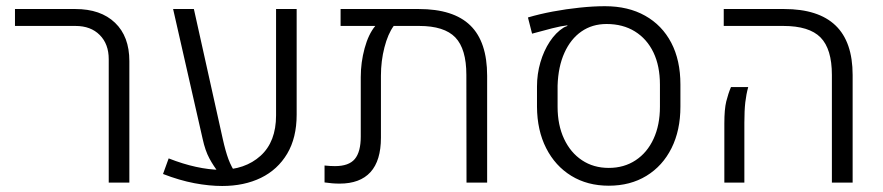

<svg xmlns="http://www.w3.org/2000/svg" viewBox="-20 -601 2906 632"><path d="M337.9 0V-406.2Q337.9 -456.1 308.3 -485.8Q278.8 -515.6 228.5 -515.6H29.3V-571.3H228Q311.5 -571.3 358.6 -526.1Q405.8 -481 405.8 -399.9V0Z M711.4 11.2Q668.9 11.2 619.9 2Q570.8 -7.3 516.6 -28.3L535.2 -79.6Q582.5 -61 625 -51.8Q667.5 -42.5 704.1 -42Q786.6 -42 837.6 -88.1Q888.7 -134.3 888.7 -221.2V-571.3H956.5V-223.6Q956.5 -147.5 925.3 -95Q894 -42.5 838.9 -15.6Q783.7 11.2 711.4 11.2ZM549.8 -571.3H618.2L713.4 -143.1Q722.2 -103.5 731.9 -77.1Q741.7 -50.8 757.8 -27.8L702.1 -29.8Q683.1 -53.7 669.2 -79.6Q655.3 -105.5 647 -144Z M1358.4 -571.3Q1472.7 -571.3 1528.1 -517.3Q1583.5 -463.4 1583.5 -351.6V0H1515.6L1515.1 -354.5Q1515.1 -439.9 1478.8 -477.8Q1442.4 -515.6 1359.9 -515.6H1275.9Q1256.8 -489.3 1245.4 -444.8Q1233.9 -400.4 1233.9 -351.6V-147.9Q1233.9 -72.3 1199.5 -34.4Q1165 3.4 1098.1 3.4Q1085.4 3.4 1073.5 2.4Q1061.5 1.5 1048.3 -0.5V-56.2Q1057.6 -55.2 1066.2 -54.7Q1074.7 -54.2 1082.5 -54.2Q1128.4 -54.2 1147.9 -77.6Q1167.5 -101.1 1167.5 -151.4V-347.2Q1167.5 -395.5 1180.2 -442.1Q1192.9 -488.8 1215.3 -515.6H1101.1V-571.3Z M1983.9 10.3Q1913.6 10.3 1860.6 -22.2Q1807.6 -54.7 1777.8 -113.3Q1748 -171.9 1747.6 -250V-316.4Q1747.6 -357.4 1758.8 -395.8Q1770 -434.1 1789.8 -464.1Q1809.6 -494.1 1835.4 -510.3Q1837.4 -511.2 1840.8 -512.9Q1844.2 -514.6 1847.7 -515.6L1847.2 -517.6Q1828.1 -515.6 1797.4 -507.8Q1766.6 -500 1731.4 -490.2L1717.8 -543.5Q1755.4 -554.7 1799.6 -563Q1843.8 -571.3 1888.4 -575.9Q1933.1 -580.6 1971.2 -580.6Q2047.9 -580.6 2103.5 -549.3Q2159.2 -518.1 2189.5 -460.4Q2219.7 -402.8 2219.7 -322.8V-250Q2219.7 -171.9 2190.4 -113.3Q2161.1 -54.7 2107.9 -22.2Q2054.7 10.3 1983.9 10.3ZM1983.9 -48.3Q2034.2 -48.3 2072.3 -73.5Q2110.4 -98.6 2131.3 -144Q2152.3 -189.5 2152.3 -249.5V-322.3Q2152.3 -383.8 2130.9 -428.5Q2109.4 -473.1 2069.8 -497.6Q2030.3 -522 1976.6 -522Q1929.2 -522 1893.8 -497.3Q1858.4 -472.7 1837.9 -427.2Q1817.4 -381.8 1815.4 -319.3V-249.5Q1815.4 -189.5 1836.7 -144Q1857.9 -98.6 1895.8 -73.5Q1933.6 -48.3 1983.9 -48.3Z M2718.3 0V-354.5Q2718.3 -439.9 2680.9 -477.8Q2643.6 -515.6 2558.6 -515.6H2362.3V-571.3H2561Q2673.8 -571.3 2730.2 -517.3Q2786.6 -463.4 2786.6 -354V0ZM2364.3 0V-194.8Q2364.3 -241.2 2370.6 -267.1Q2377 -293 2386.2 -314.5H2442.9Q2436.5 -291.5 2433.3 -264.4Q2430.2 -237.3 2430.2 -196.8V0Z"/></svg>

Font: Heebo Light
Style: Regular
Weight: 300
Designer: Oded Ezer
Foundry: Ezer Type House
Version: Version 3.100